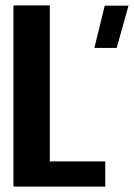

<svg xmlns="http://www.w3.org/2000/svg" viewBox="-20 -695 498 715"><path d="M30 0V-675H165.5V-94H372V0ZM331.5 -516.5 370 -674H458.5L414.5 -516.5Z"/></svg>

Font: Anybody SemiBold
Style: Regular
Weight: 600
Designer: Tyler Finck
Foundry: Etcetera Type Company
Version: Version 1.010; ttfautohint (v1.8.3) -l 8 -r 50 -G 200 -x 14 